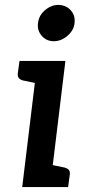

<svg xmlns="http://www.w3.org/2000/svg" viewBox="-20 -758 343 778"><path d="M70 0 132 -511H245L183 0ZM156 0 179 -92 242 -79Q253 -76 258.5 -70Q264 -64 263 -52L256 0ZM159 -511 136 -419 73 -432Q62 -435 56.5 -441.5Q51 -448 52 -460L59 -511ZM198 -591Q168 -591 149 -613Q130 -635 134 -664Q137 -695 162 -716.5Q187 -738 216 -738Q247 -738 266.5 -716.5Q286 -695 282 -664Q279 -635 253.5 -613Q228 -591 198 -591Z"/></svg>

Font: Aleo SemiBold
Style: Italic
Weight: 600
Italic angle: -7°
Designer: Alessio Laiso
Foundry: Alessio Laiso
Version: Version 2.001;gftools[0.9.29]